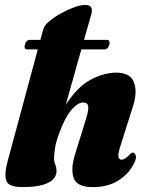

<svg xmlns="http://www.w3.org/2000/svg" viewBox="-20 -755 594 785"><path d="M82 -573Q87 -592 102.5 -592H145L157 -635.5Q161 -651 181.5 -668.2Q202 -685.5 229.8 -700.8Q257.5 -716 284.2 -725.5Q311 -735 328 -735Q364 -735 353.5 -697L323.5 -592H416.5Q423.5 -592 426.5 -586.5Q429.5 -581 427 -573Q421.5 -553 406.5 -553H312.5L249 -327Q297.5 -401.5 352 -429.8Q406.5 -458 455 -458Q513.5 -458 528.2 -417Q543 -376 521.5 -313.5L473 -160.5Q462.5 -128 464.2 -115Q466 -102 477.5 -102Q491 -102 511 -124Q518 -131 523 -131Q531.5 -131 535 -119.5Q538.5 -108 528 -87Q507.5 -45 464.8 -17.5Q422 10 359 10Q294.5 10 281.2 -27.2Q268 -64.5 287.5 -126L333 -273.5Q343 -306 340.5 -321Q338 -336 320 -336Q298.5 -336 272.5 -306.2Q246.5 -276.5 223 -213Q209.5 -178 205.2 -151Q201 -124 201 -108.5Q201 -94 206 -82.5Q211 -71 211 -55.5Q211 -24.5 175.8 -7.2Q140.5 10 71.5 10Q15.5 10 6 -15.8Q-3.5 -41.5 11.5 -97L134.5 -553H91.5Q76.5 -553 82 -573Z"/></svg>

Font: Fraunces 144pt Soft Black
Style: Italic
Weight: 900
Italic angle: -16°
Version: Version 1.000;[b76b70a41]